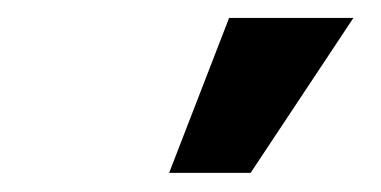

<svg xmlns="http://www.w3.org/2000/svg" viewBox="-20 -799 415 209"><path d="M164.1 -610.8 229.4 -779.5H364.7L252.8 -610.8Z"/></svg>

Font: Karasuma Gothic
Style: Bold Italic
Weight: 700
Italic angle: 9.39998°
Designer: Rasmus Andersson / Ryoko Nishizuka
Foundry: Genbu
Version: Version 1.00